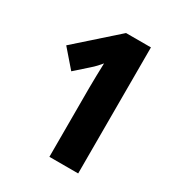

<svg xmlns="http://www.w3.org/2000/svg" viewBox="-170 -828 878 942"><g transform="rotate(30 269.5 -357.0)"><path d="M411 0H248V-391Q248 -420 249 -459.5Q250 -499 251 -531Q244 -522 230.5 -507.5Q217 -493 203 -481L131 -417L46 -515L270 -714H411Z"/></g></svg>

Font: Noto Sans Malayalam SemiCondensed ExtraBold
Style: Regular
Weight: 800
Width: 4
Designer: Jelle Bosma - Monotype Design Team
Foundry: Monotype Imaging Inc.
Version: Version 2.104; ttfautohint (v1.8.4.7-5d5b)